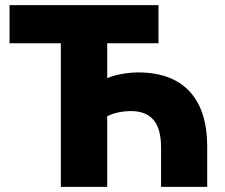

<svg xmlns="http://www.w3.org/2000/svg" viewBox="-20 -725 872 745"><path d="M216 0V-557H17V-705H595V-557H396V-422Q410 -428 429.5 -433Q449 -438 471.5 -441Q494 -444 516 -444Q603 -444 662.5 -411.5Q722 -379 753 -315Q784 -251 784 -155V0H605V-151Q605 -226 575.5 -260Q546 -294 488 -294Q464 -294 440 -289Q416 -284 396 -274V0Z"/></svg>

Font: Nunito Sans 10pt SemiCondensed Black
Style: Regular
Weight: 900
Width: 4
Designer: Vernon Adams
Foundry: Vernon Adams
Version: Version 3.101;gftools[0.9.27]